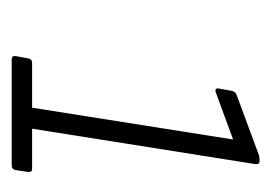

<svg xmlns="http://www.w3.org/2000/svg" viewBox="-86 -724 453 320"><g transform="rotate(90 140.0 -563.5)"><path d="M78 -357Q72 -357 73 -364L77 -385Q78 -391 84 -391H159L212 -726L133 -697Q126 -695 127 -702L131 -724Q132 -730 138 -732L238 -769Q242 -770 245 -770H248Q254 -770 253 -763L194 -391H261Q267 -391 266 -384L263 -364Q262 -357 255 -357Z"/></g></svg>

Font: Sofia Sans Condensed ExtraLight
Style: Italic
Weight: 250
Italic angle: -9°
Version: Version 4.100